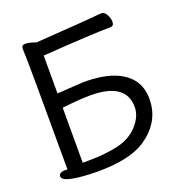

<svg xmlns="http://www.w3.org/2000/svg" viewBox="-133 -829 894 958"><g transform="rotate(-20 314.5 -350.0)"><path d="M198 -49Q285 -49 354 -64.5Q423 -80 465 -126Q507 -172 507 -222Q507 -352 318 -352Q260 -352 168 -341V-49ZM222 18 183 17Q39 11 39 -23Q39 -41 65 -44H85Q85 -634 81 -685Q81 -705 101 -705Q116 -705 136 -699L156 -692Q438 -711 473 -715Q499 -718 511 -718Q526 -718 537 -698Q548 -678 548 -660Q548 -637 529 -637Q441 -637 168 -618V-417L310 -426Q486 -426 555 -343Q590 -299 590 -235Q590 -112 477 -37Q394 18 222 18Z"/></g></svg>

Font: LXGW WenKai Lite Medium
Style: Regular
Weight: 500
Designer: LXGW / Fontworks Inc.
Foundry: LXGW / Fontworks Inc.
Version: Version 1.511; March 25, 2025